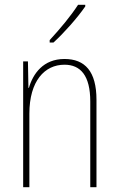

<svg xmlns="http://www.w3.org/2000/svg" viewBox="-20 -784 498 804"><path d="M337 -757V-764H307C275 -715 233 -665 188 -616V-606H204C247 -645 304 -709 337 -757ZM250 -537C161 -537 118 -475 101 -416H99L97 -527H77V0H103V-308C103 -445 167 -513 250 -513C317 -513 358 -468 358 -359V0H384V-366C384 -485 336 -537 250 -537Z"/></svg>

Font: Noto Sans Thai Cond Thin
Style: Regular
Weight: 100
Width: 3
Designer: Monotype Design Team
Foundry: Monotype Imaging Inc.
Version: Version 2.002